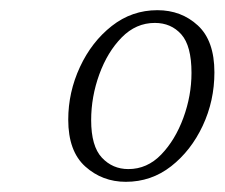

<svg xmlns="http://www.w3.org/2000/svg" viewBox="-20 -776 441 377"><path d="M227 -419Q181 -419 147.5 -449Q114 -479 114 -541Q114 -595 137 -644.5Q160 -694 199.5 -725Q239 -756 289 -756Q336 -756 368.5 -726Q401 -696 401 -634Q401 -578 378 -529Q355 -480 316 -449.5Q277 -419 227 -419ZM232 -444Q269 -444 296.5 -472.5Q324 -501 340 -544.5Q356 -588 356 -633Q356 -686 336 -708.5Q316 -731 284 -731Q247 -731 219 -702.5Q191 -674 175 -630Q159 -586 159 -540Q159 -489 180 -466.5Q201 -444 232 -444Z"/></svg>

Font: Source Serif 4 SmText Light
Style: Italic
Weight: 300
Italic angle: -12°
Designer: Frank Grießhammer
Foundry: Adobe
Version: Version 4.005;hotconv 1.1.0;makeotfexe 2.6.0